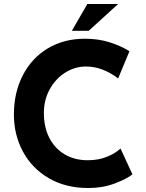

<svg xmlns="http://www.w3.org/2000/svg" viewBox="-20 -939 737 967"><path d="M425 8Q310 8 225 -42Q140 -92 95 -176.5Q50 -261 50 -362Q50 -473 95 -560Q140 -647 221 -695.5Q302 -744 408 -744Q475 -744 532 -726Q589 -708 632 -681L575 -544Q496 -604 413 -604Q357 -604 308 -573Q259 -542 230 -488.5Q201 -435 201 -370Q201 -299 228 -245.5Q255 -192 305 -162Q355 -132 422 -132Q476 -132 519 -149.5Q562 -167 587 -191L647 -61Q619 -38 558 -15Q497 8 425 8ZM427 -784H342L420 -919H575Z"/></svg>

Font: Josefin Sans
Style: Bold
Weight: 700
Designer: Santiago Orozco
Foundry: Typemade
Version: Version 2.000